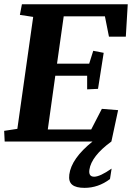

<svg xmlns="http://www.w3.org/2000/svg" viewBox="-21 -681 649 924"><path d="M398.4 -316.4H245.1L209 -58.1H418L469.2 -157.2L547.4 -150.9L515.1 0Q418.9 70.3 409.2 135.7Q404.3 169.4 432.1 169.4Q460 169.4 516.1 130.4L508.3 180.7Q452.1 223.1 385.7 223.1Q344.7 223.1 326.4 208Q308.1 192.9 312.5 159.2Q322.3 82 424.3 0H1.5L-1 -51.3L62.5 -61L138.7 -599.6L74.7 -609.4L84.5 -660.6H593.8L584.5 -504.4H503.4L483.9 -602.5H285.6L253.4 -374.5H408.2L427.7 -436.5L478 -426.8L450.7 -253.4L398.4 -251Z"/></svg>

Font: NoticiaText-BoldItalic
Style: Bold Italic
Weight: 700
Italic angle: -8°
Designer: JM Sole
Foundry: JM Sole
Version: Version 1.003